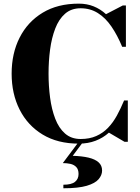

<svg xmlns="http://www.w3.org/2000/svg" viewBox="-20 -780 769 1056"><path d="M413.5 10Q297 10 214.5 -40Q132 -90 88 -177Q44 -264 44 -375Q44 -486.5 88 -573.2Q132 -660 214.5 -710Q297 -760 413.5 -760Q458 -760 495.2 -745Q532.5 -730 563 -702L655.5 -750H672.5V-522.5H652Q625.5 -586.5 592.8 -634.2Q560 -682 518.2 -708.2Q476.5 -734.5 423.5 -734.5Q372 -734.5 337.8 -704.5Q303.5 -674.5 283.8 -623Q264 -571.5 255.5 -507.5Q247 -443.5 247 -375Q247 -307 255.5 -242.8Q264 -178.5 283.8 -127Q303.5 -75.5 337.8 -45.5Q372 -15.5 423.5 -15.5Q472.5 -15.5 509.2 -31.8Q546 -48 573.8 -76.8Q601.5 -105.5 622.8 -144.2Q644 -183 662.5 -227.5H683V0H665L579 -50.5Q547.5 -22 506 -6Q464.5 10 413.5 10ZM328.5 255.5V236Q373 236 392.5 220.2Q412 204.5 412 177Q412 151.5 399.2 138.5Q386.5 125.5 366.8 121.2Q347 117 325.5 117L413 0H437.5L380 77Q431 78.5 467 87Q503 95.5 522.2 112.8Q541.5 130 541.5 158Q541.5 183 522.5 205.5Q503.5 228 457.2 241.8Q411 255.5 328.5 255.5Z"/></svg>

Font: Bodoni Moda ExtraBold
Style: Regular
Weight: 800
Version: Version 2.005